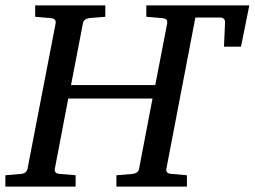

<svg xmlns="http://www.w3.org/2000/svg" viewBox="-35 -691 943 711"><path d="M506.8 -670.9H888.2L857.4 -518.1H794.4L798.3 -606Q799.8 -626 779.3 -626H688.5L581.1 -65.9Q579.6 -58.6 583.5 -53.2Q587.4 -47.9 601.1 -46.9L657.2 -42V0H396V-42L456.1 -46.9Q464.8 -47.9 471.7 -52.5Q478.5 -57.1 480 -65.9L529.8 -326.2H217.8L168 -65.9Q166.5 -58.6 170.4 -53.2Q174.3 -47.9 187 -46.9L245.1 -42V0H-15.1V-42L42 -46.9Q62.5 -48.3 66.9 -65.9L170.9 -604Q172.4 -612.3 168.5 -617.7Q164.6 -623 150.9 -624L95.2 -628.9V-670.9H355V-628.9L295.9 -624Q287.1 -623 280.3 -618.4Q273.4 -613.8 272 -604L228 -376H540L584 -604Q585.4 -612.3 581.5 -617.7Q577.6 -623 564 -624L506.8 -628.9Z"/></svg>

Font: Charis SIL CyrE
Style: Italic
Weight: 400
Italic angle: -11°
Foundry: SIL International
Version: Version 5.000